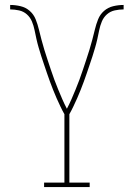

<svg xmlns="http://www.w3.org/2000/svg" viewBox="-20 -755 540 775"><path d="M158 0V-18H240V-294Q231 -310 223.5 -326Q216 -342 208.5 -358.5Q201 -375 194.5 -392Q188 -409 181.5 -426Q175 -443 169.5 -460Q164 -477 158 -494Q152 -511 146.5 -528.5Q141 -546 136 -563Q131 -580 127 -598Q123 -616 119.5 -633.5Q116 -651 109 -668Q102 -685 88.5 -697Q75 -709 57 -713Q39 -717 21 -717V-735Q42 -735 63 -730Q84 -725 100 -711Q116 -697 124 -677Q132 -657 137 -636Q142 -615 147.5 -594.5Q153 -574 159 -554Q165 -534 172 -513.5Q179 -493 185.5 -473Q192 -453 199.5 -433Q207 -413 215 -393.5Q223 -374 231.5 -354.5Q240 -335 250 -316Q260 -335 268.5 -354.5Q277 -374 285 -393.5Q293 -413 300.5 -433Q308 -453 314.5 -473Q321 -493 328 -513.5Q335 -534 341 -554Q347 -574 352.5 -594.5Q358 -615 363 -636Q368 -657 376 -677Q384 -697 400 -711Q416 -725 437 -730Q458 -735 479 -735V-717Q461 -717 443 -713Q425 -709 411.5 -697Q398 -685 391 -668Q384 -651 380.5 -633.5Q377 -616 373 -598Q369 -580 364 -563Q359 -546 353.5 -528.5Q348 -511 342 -494Q336 -477 330.5 -460Q325 -443 318.5 -426Q312 -409 305.5 -392Q299 -375 291.5 -358.5Q284 -342 276.5 -326Q269 -310 260 -294V-18H342V0Z"/></svg>

Font: Iosevka Curly Slab Thin
Style: Regular
Weight: 100
Monospace: yes
Designer: Belleve Invis
Foundry: Belleve Invis
Version: Version 22.1.2; ttfautohint (v1.8.4)